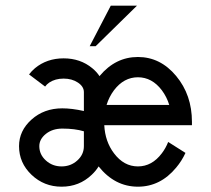

<svg xmlns="http://www.w3.org/2000/svg" viewBox="-20 -665 763 694"><path d="M202.6 -63.5Q235.8 -63.5 259.5 -85Q283.2 -106.4 283.2 -136.7V-190.4Q250.5 -200.2 205.1 -200.2Q169.9 -200.2 146 -181.2Q122.1 -162.1 122.1 -136.7Q122.1 -106.4 145.8 -85Q169.4 -63.5 202.6 -63.5ZM591.8 -285.6Q583 -314.5 564.9 -338.9Q529.3 -385.7 478.5 -385.7Q427.7 -385.7 392.1 -338.9Q374 -314.5 365.2 -285.6ZM478.5 9.8Q395 9.8 336.4 -63.5Q326.7 -47.4 311.5 -33.2Q266.6 9.8 202.6 9.8Q139.2 9.8 94 -33.2Q48.8 -76.2 48.8 -136.7Q48.8 -192.4 94 -232.9Q139.2 -273.4 205.1 -273.4Q240.2 -273.4 283.2 -263.7V-332Q283.2 -352.1 261.7 -366.5Q240.2 -380.9 210 -380.9Q179.7 -380.9 158.2 -366.7Q148.4 -359.9 143.1 -352.1L85 -396Q93.8 -407.7 106.4 -418.5Q149.4 -454.1 210 -454.1Q270.5 -454.1 313.5 -418.5Q329.6 -405.3 339.8 -389.6L340.3 -390.6Q397.5 -459 478.5 -459Q559.6 -459 616.7 -390.4Q673.8 -321.8 673.8 -224.6V-212.4H356.9Q359.9 -153.3 392.1 -110.8Q427.7 -63.5 478.5 -63.5Q529.3 -63.5 564.9 -110.8Q579.1 -129.4 587.9 -151.9L650.4 -112.3Q637.2 -83.5 616.7 -59.1Q559.6 9.8 478.5 9.8ZM325.7 -498H304.2L380.4 -644.5H475.1Z"/></svg>

Font: Catrinity
Style: Regular
Weight: 400
Designer: Alexander Lange
Foundry: High-Logic / Made with FontCreator
Version: Version 2.090;May 20, 2024;FontCreator 15.0.0.2974 64-bit